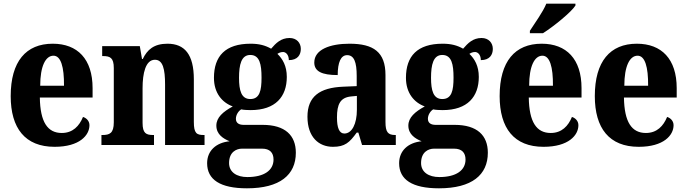

<svg xmlns="http://www.w3.org/2000/svg" viewBox="-20 -786 3723 1041"><path d="M276 10C412 10 465 -53 465 -107C465 -130 449 -146 430 -152C410 -103 375 -65 315 -65C238 -65 198 -124 196 -257H482V-308C482 -466 400 -549 266 -549C121 -549 38 -453 38 -265C38 -91 116 10 276 10ZM327 -321H198C198 -427 227 -484 270 -484C310 -484 328 -423 327 -321Z M530 0H815V-54H811C772 -54 753 -63 753 -120V-308C753 -388 769 -462 820 -462C863 -462 875 -412 875 -327V0H1089V-54H1085C1046 -54 1031 -63 1031 -125V-356C1031 -491 981 -549 888 -549C814 -549 778 -516 754 -466H750L738 -536H534V-482H538C577 -482 597 -473 597 -417V-123C597 -63 574 -54 535 -54H530Z M1319 235C1498 235 1584 162 1584 42C1584 -52 1526 -109 1404 -109H1301C1277 -109 1259 -118 1259 -142C1259 -165 1275 -186 1288 -193C1299 -190 1326 -189 1339 -189C1474 -189 1535 -262 1535 -369C1535 -429 1512 -467 1484 -494C1492 -499 1501 -504 1515 -504C1528 -504 1546 -491 1546 -460C1594 -460 1611 -489 1611 -521C1611 -553 1589 -580 1550 -580C1503 -580 1476 -552 1450 -522C1418 -540 1385 -549 1339 -549C1202 -549 1140 -482 1140 -364C1140 -282 1184 -230 1242 -209C1189 -180 1153 -149 1153 -105C1153 -57 1191 -34 1225 -20C1152 -13 1103 31 1103 99C1103 188 1174 235 1319 235ZM1337 -249C1288 -249 1276 -296 1276 -364C1276 -435 1288 -488 1337 -488C1388 -488 1398 -437 1398 -365C1398 -295 1388 -249 1337 -249ZM1321 174C1264 174 1222 148 1222 98C1222 37 1263 20 1292 20H1401C1443 20 1463 42 1463 79C1463 137 1413 174 1321 174Z M1785 10C1850 10 1875 -13 1914 -67H1923L1943 0H2126V-54H2123C2083 -54 2070 -70 2070 -125V-379C2070 -504 2005 -549 1875 -549C1770 -549 1684 -518 1684 -447C1684 -399 1725 -379 1811 -379C1811 -448 1828 -487 1862 -487C1900 -487 1914 -449 1914 -374V-319L1842 -316C1712 -311 1647 -262 1647 -153C1647 -42 1709 10 1785 10ZM1847 -62C1819 -62 1807 -94 1807 -149C1807 -221 1825 -257 1883 -263L1915 -266V-191C1915 -114 1888 -62 1847 -62Z M2360 235C2539 235 2625 162 2625 42C2625 -52 2567 -109 2445 -109H2342C2318 -109 2300 -118 2300 -142C2300 -165 2316 -186 2329 -193C2340 -190 2367 -189 2380 -189C2515 -189 2576 -262 2576 -369C2576 -429 2553 -467 2525 -494C2533 -499 2542 -504 2556 -504C2569 -504 2587 -491 2587 -460C2635 -460 2652 -489 2652 -521C2652 -553 2630 -580 2591 -580C2544 -580 2517 -552 2491 -522C2459 -540 2426 -549 2380 -549C2243 -549 2181 -482 2181 -364C2181 -282 2225 -230 2283 -209C2230 -180 2194 -149 2194 -105C2194 -57 2232 -34 2266 -20C2193 -13 2144 31 2144 99C2144 188 2215 235 2360 235ZM2378 -249C2329 -249 2317 -296 2317 -364C2317 -435 2329 -488 2378 -488C2429 -488 2439 -437 2439 -365C2439 -295 2429 -249 2378 -249ZM2362 174C2305 174 2263 148 2263 98C2263 37 2304 20 2333 20H2442C2484 20 2504 42 2504 79C2504 137 2454 174 2362 174Z M2853 -619V-606H2924C2984 -644 3078 -721 3100 -756V-766H2942C2924 -721 2879 -660 2853 -619ZM2927 10C3063 10 3116 -53 3116 -107C3116 -130 3100 -146 3081 -152C3061 -103 3026 -65 2966 -65C2889 -65 2849 -124 2847 -257H3133V-308C3133 -466 3051 -549 2917 -549C2772 -549 2689 -453 2689 -265C2689 -91 2767 10 2927 10ZM2978 -321H2849C2849 -427 2878 -484 2921 -484C2961 -484 2979 -423 2978 -321Z M3443 10C3579 10 3632 -53 3632 -107C3632 -130 3616 -146 3597 -152C3577 -103 3542 -65 3482 -65C3405 -65 3365 -124 3363 -257H3649V-308C3649 -466 3567 -549 3433 -549C3288 -549 3205 -453 3205 -265C3205 -91 3283 10 3443 10ZM3494 -321H3365C3365 -427 3394 -484 3437 -484C3477 -484 3495 -423 3494 -321Z"/></svg>

Font: Noto Serif Devanagari Condensed ExtraBold
Style: Regular
Weight: 800
Width: 3
Designer: Universal Thirst, Indian Type Foundry and the Monotype Design Team
Foundry: Monotype Imaging Inc.
Version: Version 2.004